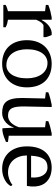

<svg xmlns="http://www.w3.org/2000/svg" viewBox="634 -1132 510 1817"><g transform="rotate(90 888.5 -223.0)"><path d="M217.3 -379.9Q212.4 -377.4 205.8 -372.1Q199.2 -366.7 192.4 -358.2Q185.5 -349.6 178.7 -337.6Q171.9 -325.7 166 -309.6V-43.9Q184.1 -41.5 201.7 -36.6Q219.2 -31.7 237.3 -22V0H25.9V-22Q43 -31.2 57.1 -35.6Q71.3 -40 85.4 -43.9V-395L25.9 -402.3V-425.3Q55.7 -437.5 85.7 -445.1Q115.7 -452.6 143.6 -457.5H166V-362.8H169.4Q177.7 -380.4 191.7 -398.4Q205.6 -416.5 223.9 -430.7Q242.2 -444.8 264.2 -452.6Q286.1 -460.4 310.5 -457.5Q316.4 -446.3 321.3 -432.6Q326.2 -418.9 331.1 -403.3V-379.9Z M359.9 -223.1Q359.9 -279.3 376.7 -323Q393.6 -366.7 423.3 -396.5Q453.1 -426.3 493.9 -441.9Q534.7 -457.5 582 -457.5Q637.7 -457.5 679.7 -440.7Q721.7 -423.8 749.8 -393.1Q777.8 -362.3 792 -319.1Q806.2 -275.9 806.2 -223.1Q806.2 -167 789.3 -123.3Q772.5 -79.6 742.7 -49.8Q712.9 -20 671.6 -4.4Q630.4 11.2 582 11.2Q528.8 11.2 487.5 -5.6Q446.3 -22.5 418 -53.2Q389.6 -84 374.8 -127.2Q359.9 -170.4 359.9 -223.1ZM445.8 -223.1Q445.8 -182.6 455.3 -147.2Q464.8 -111.8 483.9 -85.4Q502.9 -59.1 531.5 -43.9Q560.1 -28.8 598.1 -28.8Q621.6 -28.8 643.8 -40.5Q666 -52.2 683.1 -76.2Q700.2 -100.1 710.4 -136.7Q720.7 -173.3 720.7 -223.1Q720.7 -264.2 711.2 -299.8Q701.7 -335.4 683.3 -361.6Q665 -387.7 637.7 -402.8Q610.4 -418 575.2 -418Q549.3 -418 525.9 -406.2Q502.4 -394.5 484.6 -370.6Q466.8 -346.7 456.3 -309.8Q445.8 -272.9 445.8 -223.1Z M906.7 -177.2Q906.7 -233.9 909.2 -287.4Q911.6 -340.8 911.6 -395L852.5 -402.3V-425.3Q881.3 -436.5 911.4 -444.3Q941.4 -452.1 969.7 -457.5H992.2Q992.2 -390.6 989.5 -324.5Q986.8 -258.3 986.8 -192.9Q986.8 -158.2 990 -130.6Q993.2 -103 1002.4 -84Q1011.7 -64.9 1028.8 -54.7Q1045.9 -44.4 1073.7 -44.4Q1094.2 -44.4 1111.1 -52.2Q1127.9 -60.1 1141.6 -74Q1155.3 -87.9 1166 -107.2Q1176.8 -126.5 1184.1 -149.4V-395L1126 -402.3V-425.3Q1153.8 -436.5 1183.3 -444.3Q1212.9 -452.1 1241.7 -457.5H1264.2V-51.3L1322.8 -43.9V-24.9Q1297.9 -13.7 1271.2 -4.4Q1244.6 4.9 1216.3 8.8H1193.4L1187.5 -97.2H1184.1Q1179.7 -78.6 1168.2 -59.6Q1156.7 -40.5 1139.2 -24.7Q1121.6 -8.8 1098.6 1.2Q1075.7 11.2 1048.8 11.2Q1013.2 11.2 986.6 2.7Q960 -5.9 942.1 -27.3Q924.3 -48.8 915.5 -85.2Q906.7 -121.6 906.7 -177.2Z M1741.2 -72.3Q1733.9 -56.6 1719.2 -41.7Q1704.6 -26.9 1683.6 -15.1Q1662.6 -3.4 1636 3.9Q1609.4 11.2 1577.6 11.2Q1528.8 11.2 1489.5 -5.4Q1450.2 -22 1422.4 -52.7Q1394.5 -83.5 1379.6 -126.7Q1364.7 -169.9 1364.7 -223.1Q1364.7 -279.8 1378.4 -323.5Q1392.1 -367.2 1418 -397Q1443.8 -426.8 1481.4 -442.1Q1519 -457.5 1566.9 -457.5Q1590.8 -457.5 1615 -452.6Q1639.2 -447.8 1660.9 -436.8Q1682.6 -425.8 1700.7 -408Q1718.8 -390.1 1730 -364Q1741.2 -337.9 1744.1 -303Q1747.1 -268.1 1739.3 -223.1H1450.7Q1450.7 -185.5 1461.7 -152.8Q1472.7 -120.1 1493.2 -95.9Q1513.7 -71.8 1543.5 -58.1Q1573.2 -44.4 1611.8 -44.4Q1627.4 -44.4 1643.6 -47.4Q1659.7 -50.3 1675 -55.9Q1690.4 -61.5 1704.1 -69.1Q1717.8 -76.7 1729 -86.4ZM1563 -418Q1538.1 -418 1518.6 -409.9Q1499 -401.9 1485.4 -383.5Q1471.7 -365.2 1463.6 -335.4Q1455.6 -305.7 1453.1 -262.7H1658.7Q1661.6 -297.9 1656.5 -326.4Q1651.4 -355 1638.9 -375.2Q1626.5 -395.5 1607.2 -406.7Q1587.9 -418 1563 -418Z"/></g></svg>

Font: PT Astra Serif
Style: Regular
Weight: 400
Designer: A.Korolkova, I. Chaeva
Foundry: ParaType Ltd
Version: Version 1.002